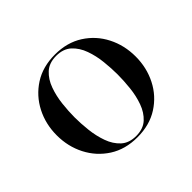

<svg xmlns="http://www.w3.org/2000/svg" viewBox="-117 -624 788 788"><g transform="rotate(-45 277.5 -230.0)"><path d="M278 10Q207.5 10 156.2 -23Q105 -56 77 -110.5Q49 -165 49 -230Q49 -295 77 -349.5Q105 -404 156.2 -437Q207.5 -470 278 -470Q348.5 -470 400 -437Q451.5 -404 479.2 -349.5Q507 -295 507 -230Q507 -165 479.2 -110.5Q451.5 -56 400 -23Q348.5 10 278 10ZM278 2.5Q319 2.5 343.8 -20.2Q368.5 -43 381.2 -78.5Q394 -114 398.2 -154.5Q402.5 -195 402.5 -230Q402.5 -265.5 398.2 -305.8Q394 -346 381.2 -381.5Q368.5 -417 343.8 -439.8Q319 -462.5 278 -462.5Q237 -462.5 212.2 -439.8Q187.5 -417 174.8 -381.5Q162 -346 157.5 -305.8Q153 -265.5 153 -230Q153 -195 157.5 -154.5Q162 -114 174.8 -78.5Q187.5 -43 212.2 -20.2Q237 2.5 278 2.5Z"/></g></svg>

Font: Bodoni Moda 28pt
Style: Regular
Weight: 400
Designer: Owen Earl
Foundry: indestructible type
Version: Version 2.005